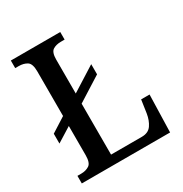

<svg xmlns="http://www.w3.org/2000/svg" viewBox="-166 -840 920 966"><g transform="rotate(-30 293.5 -357.0)"><path d="M32 0V-44H54Q81 -44 100.5 -56.5Q120 -69 120 -113V-283L35 -230V-287L120 -341V-600Q120 -645 100.5 -657.5Q81 -670 52 -670H32V-714H319V-670H298Q269 -670 250.5 -658Q232 -646 232 -604V-407L373 -496V-437L232 -348V-52H411Q449 -52 467 -78Q485 -104 491 -142L502 -217H551L545 0Z"/></g></svg>

Font: Noto Serif Tamil SemiCondensed Medium
Style: Italic
Weight: 500
Width: 4
Italic angle: -12°
Designer: Indian Type Foundry, Tom Grace, and the Monotype Design Team
Foundry: Monotype Imaging Inc.
Version: Version 2.003; ttfautohint (v1.8.4.7-5d5b)